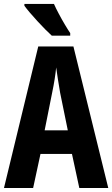

<svg xmlns="http://www.w3.org/2000/svg" viewBox="-20 -948 566 968"><path d="M379.9 0 342.8 -171.9H184.1L147 0H0L172.9 -713.9H350.1L525.9 0ZM321.8 -291 283.2 -480Q276.9 -515.1 272 -548.1Q267.1 -581.1 263.2 -607.9Q260.7 -582 255.6 -549.3Q250.5 -516.6 243.2 -481.9L205.1 -291ZM252 -928.2Q261.2 -907.2 276.4 -878.7Q291.5 -850.1 307.4 -823.5Q323.2 -796.9 334 -781.2V-768.1H241.2Q228 -779.8 208.7 -799.3Q189.5 -818.8 168.7 -841.3Q147.9 -863.8 130.4 -884.5Q112.8 -905.3 103 -918.9V-928.2Z"/></svg>

Font: Open Sans Condensed
Style: Bold
Weight: 700
Width: 3
Designer: Monotype Design Team
Foundry: Monotype Imaging Inc.
Version: Version 3.003; ttfautohint (v1.8.4)